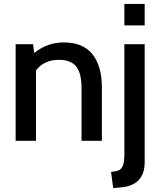

<svg xmlns="http://www.w3.org/2000/svg" viewBox="-20 -720 820 982"><path d="M501 -274V0H397V-270Q397 -345 370 -379.5Q343 -414 281 -414Q243 -414 213 -400Q183 -386 164 -359V0H60V-494H149L155 -449Q222 -503 306 -503Q405 -503 453 -442.5Q501 -382 501 -274ZM616 -700H720V-590H616ZM548 159Q576 157 590 149.5Q604 142 610 123Q616 104 616 67V-494H720V109Q720 231 592 239L559 242Z"/></svg>

Font: Cabin Medium
Style: Regular
Weight: 500
Designer: Pablo Impallari
Foundry: Pablo Impallari. http://www.impallari.com Igino Marini. http://www.ikern.com
Version: Version 2.200